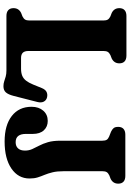

<svg xmlns="http://www.w3.org/2000/svg" viewBox="161 -902 757 1120"><g transform="rotate(90 540.0 -341.5)"><path d="M320.7 -614.2 300.9 -606.5Q287.4 -599.8 282.1 -591Q276.9 -582.1 276.9 -566.3V-129Q276.9 -105.6 287.3 -95.4Q297.7 -85.3 317.3 -85.3H380.3Q404.3 -85.3 420.9 -92Q437.6 -98.8 449.8 -114.3Q462 -129.8 472.6 -155.6L493.1 -206.1Q502 -227.4 515.7 -234.1Q529.5 -240.8 546.7 -237.1Q564.7 -232.9 572.4 -217.7Q580.2 -202.5 574.2 -179.7L538.9 -41.9Q531 -11 518.5 3.2Q506 17.4 482.6 17.4Q467.1 17.4 454.1 13Q441.1 8.7 426.2 4.3Q411.3 0 390.4 0H72.6Q50.5 0 38.8 -10.7Q27 -21.5 27 -41.3Q27 -71.9 55.1 -85.8L75 -93.5Q88.6 -100.2 93.8 -109.1Q99 -118 99 -133.7V-566.3Q99 -582.1 93.8 -591Q88.6 -599.8 75 -606.5L55.1 -614.2Q27 -628.1 27 -658.7Q27 -678.6 38.8 -689.3Q50.5 -700 72.6 -700H303.4Q326 -700 337.5 -689.3Q349 -678.6 349 -658.7Q349 -628.3 320.7 -614.2ZM1020.7 -134.7Q1020.7 -68.8 962.7 -29.1Q904.7 10.6 804.9 10.6Q710.1 10.6 656.2 -31.2Q602.4 -73.1 602.4 -146.4Q602.4 -188.8 625.2 -214.9Q648 -241 685 -241Q718.5 -241 739.6 -218.3Q760.7 -195.6 760.7 -153.8V-113.1Q760.7 -84.6 772.4 -69.2Q784.1 -53.8 809.1 -53.8Q832.4 -53.8 845.1 -67.9Q857.9 -82.1 857.9 -108.2Q857.9 -131.1 849.2 -150.4Q840.6 -169.7 829.1 -191.2Q817.6 -212.8 808.9 -242.3Q800.3 -271.8 800.3 -315.5V-558.7Q800.3 -576.1 794.9 -584.8Q789.5 -593.4 776.4 -598.9L747.8 -610.2Q733.8 -616.8 726.7 -625.5Q719.6 -634.1 719.6 -652.3Q719.6 -672.2 731.3 -682.9Q743.1 -693.6 765.2 -693.6H1005.2Q1027.8 -693.6 1039.3 -682.9Q1050.8 -672.2 1050.8 -652.3Q1050.8 -621.7 1022.6 -607.8L1002.6 -600.1Q988.7 -593.4 983.4 -584.6Q978.2 -575.7 978.2 -559.9V-334.4Q978.2 -295.5 984.6 -269.2Q991 -243 999.4 -222.8Q1007.9 -202.7 1014.3 -182.4Q1020.7 -162.1 1020.7 -134.7Z"/></g></svg>

Font: Fraunces 144pt S100 Black
Style: Regular
Weight: 900
Version: Version 1.000